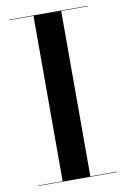

<svg xmlns="http://www.w3.org/2000/svg" viewBox="-85 -801 561 853"><g transform="rotate(-10 195.0 -375.0)"><path d="M17.5 -2V0H372.5V-2H252.5V-748H372.5V-750H17.5V-748H127.5V-2Z"/></g></svg>

Font: Bodoni* 96pt Medium
Style: Regular
Weight: 500
Version: Version 2.3